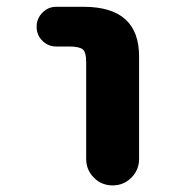

<svg xmlns="http://www.w3.org/2000/svg" viewBox="-20 -569 540 571"><path d="M236.3 -96.7V-384.8Q236.3 -413.1 226.6 -421.9Q215.8 -430.7 185.5 -430.7H147.5Q123 -430.7 106 -447.8Q88.9 -464.8 88.9 -489.3Q88.9 -513.7 106 -531.2Q123 -548.8 147.5 -548.8H228.5Q393.6 -548.8 393.6 -401.4V-96.7Q393.6 -63.5 370.6 -40.5Q347.7 -17.6 314.9 -17.6Q282.2 -17.6 259.3 -40.5Q236.3 -63.5 236.3 -96.7Z"/></svg>

Font: Rounded-X Mgen+ 2m bold
Style: Bold
Weight: 700
Designer: [Source Han Sans]
Ryoko NISHIZUKA  (kana & ideographs); Paul D. Hunt (Latin, Greek & Cyrillic); Wenlong ZHANG  (bopomofo
Version: Version 1.059.20150602